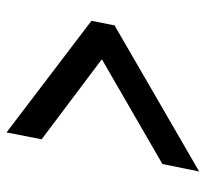

<svg xmlns="http://www.w3.org/2000/svg" viewBox="-41 -579 632 590"><g transform="rotate(90 275.0 -284.0)"><path d="M408 -96 387 12 44 -249 58 -320 507 -580 484 -467 162 -281Z"/></g></svg>

Font: Codetta
Style: Bold Italic
Weight: 700
Italic angle: -11°
Designer: Ulrich Proeller
Foundry: PROSA GmbH
Version: Version 2.00;September 29, 2018;FontCreator 11.5.0.2427 64-b